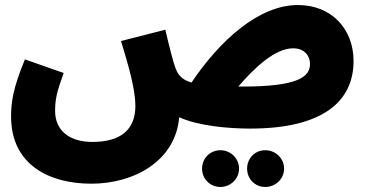

<svg xmlns="http://www.w3.org/2000/svg" viewBox="-20 -498 1472 763"><path d="M343 232C515 232 678 140 692 -32C770 3 890 13 974 13C1259 13 1385 -92 1385 -256C1385 -381 1299 -478 1164 -478C1007 -478 852 -335 741 -170C697 -183 685 -205 675 -234C668 -254 655 -303 637 -380L461 -335C491 -236 518 -143 518 -77C518 18 459 66 347 66C254 66 199 19 199 -57C199 -102 205 -131 233 -208L79 -262C31 -146 24 -90 24 -35C24 157 176 232 343 232ZM1145 -306C1191 -306 1212 -275 1212 -244C1212 -191 1161 -154 942 -154C937 -154 932 -154 927 -154C994 -232 1074 -306 1145 -306ZM1034 245C1075 245 1109 213 1109 172C1109 131 1075 99 1034 99C993 99 962 131 962 172C962 213 993 245 1034 245ZM856 245C896 245 930 213 930 172C930 131 896 99 856 99C815 99 783 131 783 172C783 213 815 245 856 245Z"/></svg>

Font: Noto Sans Arabic UI SmCn Bk
Style: Regular
Weight: 900
Width: 4
Designer: Monotype Design Team, Nadine Chahine and Nizar Qandah
Foundry: Monotype Imaging Inc.
Version: Version 2.010